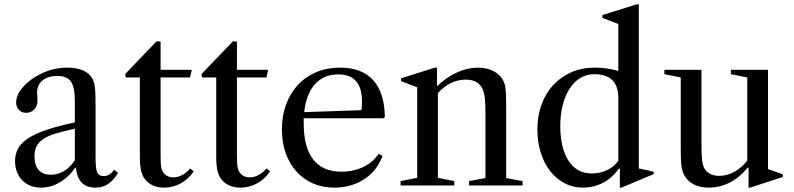

<svg xmlns="http://www.w3.org/2000/svg" viewBox="-20 -850 3641 880"><path d="M169 10C198.3 10 226.8 1.8 254.5 -14.5C282.2 -30.8 305.7 -53.3 325 -82L328 -80C334.7 -20 364.3 10 417 10C438.3 10 457.2 4.8 473.5 -5.5C489.8 -15.8 505.7 -33 521 -57L504 -72C495.3 -61.3 487.3 -53.8 480 -49.5C472.7 -45.2 464.3 -43 455 -43C440.3 -43 430.5 -48.7 425.5 -60C420.5 -71.3 418 -93.7 418 -127V-356C418 -376.7 417.8 -394.2 417.5 -408.5C417.2 -422.8 416.5 -434.8 415.5 -444.5C414.5 -454.2 413.2 -462.2 411.5 -468.5C409.8 -474.8 407.7 -481 405 -487C396.3 -504.3 382 -517.5 362 -526.5C342 -535.5 317.7 -540 289 -540C244.3 -540 202 -529.7 162 -509C129.3 -492.3 103.2 -472.3 83.5 -449C63.8 -425.7 54 -403 54 -381C54 -366.3 58.3 -354.7 67 -346C75.7 -337.3 86.7 -333 100 -333C115.3 -333 127.8 -338.3 137.5 -349C147.2 -359.7 152 -373.7 152 -391C152 -396.3 151.7 -402.2 151 -408.5C150.3 -414.8 150 -420.7 150 -426C150 -449.3 158.3 -467.8 175 -481.5C191.7 -495.2 214.3 -502 243 -502C272.3 -502 293 -493.3 305 -476C317 -458.7 323 -429 323 -387V-289C273 -278.3 230.5 -267.2 195.5 -255.5C160.5 -243.8 132.2 -231 110.5 -217C88.8 -203 73.2 -187.5 63.5 -170.5C53.8 -153.5 49 -134 49 -112C49 -76 60 -46.7 82 -24C104 -1.3 133 10 169 10ZM213 -49C189 -49 170.5 -56.2 157.5 -70.5C144.5 -84.8 138 -105.7 138 -133C138 -150.3 141 -165.3 147 -178C153 -190.7 163.2 -202 177.5 -212C191.8 -222 210.8 -230.7 234.5 -238C258.2 -245.3 287.7 -252.7 323 -260V-116C309.7 -94.7 293.3 -78.2 274 -66.5C254.7 -54.8 234.3 -49 213 -49Z M732 10C759.3 10 785 3.3 809 -10C833 -23.3 852.7 -41.7 868 -65L851 -78C841 -65.3 829.2 -55.3 815.5 -48C801.8 -40.7 788.3 -37 775 -37C752.3 -37 735.7 -46.3 725 -65C721.7 -71 719.3 -79 718 -89C716.7 -99 716 -116.3 716 -141V-495H851L859 -530H716V-659L698 -661L554 -511L556 -495H621V-132C621 -101.3 623.5 -77.5 628.5 -60.5C633.5 -43.5 642 -29.3 654 -18C674 0.7 700 10 732 10Z M1082 10C1109.3 10 1135 3.3 1159 -10C1183 -23.3 1202.7 -41.7 1218 -65L1201 -78C1191 -65.3 1179.2 -55.3 1165.5 -48C1151.8 -40.7 1138.3 -37 1125 -37C1102.3 -37 1085.7 -46.3 1075 -65C1071.7 -71 1069.3 -79 1068 -89C1066.7 -99 1066 -116.3 1066 -141V-495H1201L1209 -530H1066V-659L1048 -661L904 -511L906 -495H971V-132C971 -101.3 973.5 -77.5 978.5 -60.5C983.5 -43.5 992 -29.3 1004 -18C1024 0.7 1050 10 1082 10Z M1737 -308 1744 -314C1742.7 -388.7 1724.7 -445 1690 -483C1655.3 -521 1605 -540 1539 -540C1499 -540 1462.7 -533.2 1430 -519.5C1397.3 -505.8 1369.3 -486.5 1346 -461.5C1322.7 -436.5 1304.5 -406.7 1291.5 -372C1278.5 -337.3 1272 -299 1272 -257C1272 -217 1277.8 -180.7 1289.5 -148C1301.2 -115.3 1317.5 -87.3 1338.5 -64C1359.5 -40.7 1384.7 -22.5 1414 -9.5C1443.3 3.5 1476 10 1512 10C1561.3 10 1605.2 -1.7 1643.5 -25C1681.8 -48.3 1709.7 -80.3 1727 -121L1733 -135L1716 -145L1704 -130C1686.7 -108.7 1664 -92.2 1636 -80.5C1608 -68.8 1577.7 -63 1545 -63C1487.7 -63 1444.5 -81.7 1415.5 -119C1386.5 -156.3 1372 -211.7 1372 -285V-308ZM1530 -509C1602.7 -509 1639 -468 1639 -386C1639 -378 1638.8 -370.2 1638.5 -362.5C1638.2 -354.8 1637.3 -349 1636 -345L1374 -336C1380.7 -392 1397.3 -434.8 1424 -464.5C1450.7 -494.2 1486 -509 1530 -509Z M2062 -20 1987 -35V-423C2004.3 -443 2024 -458.3 2046 -469C2068 -479.7 2091 -485 2115 -485C2154.3 -485 2180.3 -469.7 2193 -439C2197.7 -427.7 2200.8 -413.5 2202.5 -396.5C2204.2 -379.5 2205 -356.7 2205 -328V-34L2130 -20V0H2375V-20L2300 -34V-338C2300 -362 2299.8 -381.8 2299.5 -397.5C2299.2 -413.2 2298.5 -426.3 2297.5 -437C2296.5 -447.7 2295.2 -456.2 2293.5 -462.5C2291.8 -468.8 2289.7 -474.7 2287 -480C2277.7 -498.7 2262.7 -513.3 2242 -524C2221.3 -534.7 2197.7 -540 2171 -540C2139 -540 2106.8 -532.7 2074.5 -518C2042.2 -503.3 2011.7 -482.3 1983 -455V-540H1973L1818 -491V-478L1892 -450V-35L1816 -20V0H2062Z M2650 10C2683.3 10 2714.2 2.8 2742.5 -11.5C2770.8 -25.8 2795.7 -48 2817 -78L2821 -76V10H2828L2976 -52V-63L2908 -78V-830H2898L2741 -781V-768L2814 -740V-525C2778.7 -535 2742.7 -540 2706 -540C2666.7 -540 2631 -533 2599 -519C2567 -505 2539.3 -485.5 2516 -460.5C2492.7 -435.5 2474.7 -405.7 2462 -371C2449.3 -336.3 2443 -298 2443 -256C2443 -218 2448.2 -182.7 2458.5 -150C2468.8 -117.3 2483.3 -89.2 2502 -65.5C2520.7 -41.8 2542.7 -23.3 2568 -10C2593.3 3.3 2620.7 10 2650 10ZM2692 -55C2646.7 -55 2611.3 -74.3 2586 -113C2560.7 -151.7 2548 -204.7 2548 -272C2548 -308 2551.8 -340.7 2559.5 -370C2567.2 -399.3 2577.8 -424.3 2591.5 -445C2605.2 -465.7 2621.5 -481.7 2640.5 -493C2659.5 -504.3 2680.7 -510 2704 -510C2777.3 -510 2814 -473.3 2814 -400V-114C2802.7 -96 2786 -81.7 2764 -71C2742 -60.3 2718 -55 2692 -55Z M3330 -510 3405 -495V-114C3387 -91.3 3367 -74 3345 -62C3323 -50 3300.3 -44 3277 -44C3259.7 -44 3245 -47.3 3233 -54C3221 -60.7 3212.3 -69.7 3207 -81C3202.3 -91 3199.2 -104.3 3197.5 -121C3195.8 -137.7 3195 -161.7 3195 -193V-530H3025V-510L3100 -495V-193C3100 -169.7 3100.2 -150.3 3100.5 -135C3100.8 -119.7 3101.5 -106.8 3102.5 -96.5C3103.5 -86.2 3105 -77.5 3107 -70.5C3109 -63.5 3111.3 -57 3114 -51C3123.3 -31.7 3137.8 -16.7 3157.5 -6C3177.2 4.7 3200.7 10 3228 10C3262 10 3294.3 2.2 3325 -13.5C3355.7 -29.2 3383 -52 3407 -82L3411 -81V10H3418L3568 -39V-51L3500 -75V-530H3330Z"/></svg>

Font: Libre Caslon Text
Style: Regular
Weight: 400
Designer: Pablo Impallari, Rodrigo Fuenzalida
Foundry: Pablo Impallari, Rodrigo Fuenzalida
Version: Version 1.000; ttfautohint (v0.93) -l 8 -r 50 -G 200 -x 14 -